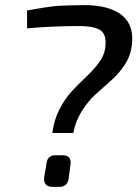

<svg xmlns="http://www.w3.org/2000/svg" viewBox="-20 -732 540 752"><path d="M86 -621V-691Q93 -692 118 -696.5Q143 -701 150 -702Q157 -703 179 -706Q201 -709 216 -709.5Q231 -710 255.5 -711Q280 -712 309 -712Q409 -712 458 -672Q507 -632 496 -553Q491 -512 468 -477.5Q445 -443 415.5 -417Q386 -391 355.5 -363.5Q325 -336 300.5 -297Q276 -258 267 -211H185Q191 -261 213 -304Q235 -347 263 -376.5Q291 -406 318.5 -432Q346 -458 367 -486Q388 -514 392 -543Q399 -594 375.5 -612Q352 -630 287 -630Q188 -630 86 -621ZM199 -124H224Q262 -124 256 -87L249 -34Q245 0 212 0H187Q149 0 153 -37L162 -91Q165 -124 199 -124Z"/></svg>

Font: Exo 2.0 Medium
Style: Italic
Weight: 500
Italic angle: -8°
Designer: Natanael Gama
Version: Version 1.001;PS 001.001;hotconv 1.0.70;makeotf.lib2.5.58329